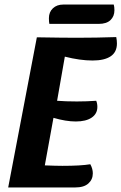

<svg xmlns="http://www.w3.org/2000/svg" viewBox="-20 -824 534 844"><path d="M494 -633Q494 -595 466.5 -576.5Q439 -558 387 -558Q332 -558 265 -575L231 -381Q269 -378 318 -378Q361 -378 403 -381Q408 -369 408 -354Q408 -324 383 -307Q358 -290 313 -290Q270 -290 215 -306L177 -97Q227 -95 254 -95Q335 -95 377 -102Q388 -82 388 -62Q388 -35 368.5 -17.5Q349 0 311 0H16L142 -660Q260 -658 317 -658Q404 -658 491 -661Q494 -646 494 -633ZM483 -779Q483 -752 465.5 -735.5Q448 -719 414 -719H197Q195 -728 195 -744Q195 -771 212.5 -787.5Q230 -804 258 -804H480Q483 -794 483 -779Z"/></svg>

Font: Sansita Medium Italic
Style: Regular
Weight: 500
Italic angle: -11°
Designer: Pablo Cosgaya
Foundry: Omnibus-Type
Version: Version 1.006